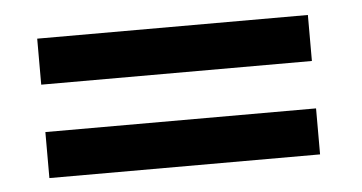

<svg xmlns="http://www.w3.org/2000/svg" viewBox="-31 -405 647 343"><g transform="rotate(-5 292.0 -233.0)"><path d="M530.8 -357.9V-275.4H45.4V-357.9ZM530.8 -190.4V-107.9H45.4V-190.4Z"/></g></svg>

Font: SolaimanLipi
Style: Bold
Weight: 700
Designer: Solaiman Karim
Foundry: Al Mamun Sumon
Version: Version 2.000